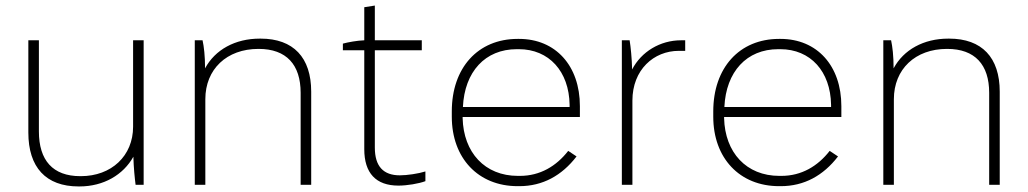

<svg xmlns="http://www.w3.org/2000/svg" viewBox="-20 -665 3700 691"><path d="M263 6H266C353 6 424 -36 460 -101C461 -62 465 -23 468 0H497V-520H459V-209C459 -104 381 -31 271 -31H269C170 -31 120 -88 120 -192V-520H82V-188C82 -63 145 6 263 6Z M681 0H719V-308C719 -416 796 -489 910 -489H911C1011 -489 1062 -432 1062 -331V0H1100V-335C1100 -458 1036 -526 918 -526H915C826 -526 754 -486 718 -419C718 -464 714 -497 709 -520H681Z M1414 3C1445 3 1487 -4 1511 -13V-48C1486 -40 1445 -34 1419 -34C1360 -34 1329 -66 1329 -134V-484H1498V-520H1329V-645L1291 -639V-520C1265 -519 1232 -513 1214 -508V-484H1291V-128C1291 -42 1333 3 1414 3Z M1843 5H1849C1933 5 2002 -33 2055 -102L2025 -122C1982 -67 1924 -32 1851 -32H1844C1725 -32 1648 -116 1645 -240V-244H2067V-283C2067 -428 1980 -525 1848 -525H1843C1700 -525 1606 -421 1606 -264V-245C1606 -96 1701 5 1843 5ZM1646 -280C1652 -407 1726 -488 1840 -488H1847C1956 -488 2028 -408 2030 -288V-280Z M2218 0H2256V-303C2256 -414 2333 -482 2423 -482C2428 -482 2441 -482 2446 -482V-520H2431C2356 -520 2288 -479 2255 -415C2254 -455 2250 -496 2246 -520H2218Z M2784 5H2790C2874 5 2943 -33 2996 -102L2966 -122C2923 -67 2865 -32 2792 -32H2785C2666 -32 2589 -116 2586 -240V-244H3008V-283C3008 -428 2921 -525 2789 -525H2784C2641 -525 2547 -421 2547 -264V-245C2547 -96 2642 5 2784 5ZM2587 -280C2593 -407 2667 -488 2781 -488H2788C2897 -488 2969 -408 2971 -288V-280Z M3159 0H3197V-308C3197 -416 3274 -489 3388 -489H3389C3489 -489 3540 -432 3540 -331V0H3578V-335C3578 -458 3514 -526 3396 -526H3393C3304 -526 3232 -486 3196 -419C3196 -464 3192 -497 3187 -520H3159Z"/></svg>

Font: Fixel Text ExtraLight
Style: Regular
Weight: 200
Width: 4
Designer: AlfaBravo + MacPaw
Foundry: Kyrylo Tkachov, Marchela Mozhyna, Serhii Makarenko, Maria Weinstein, Zakhar Kryvoshyya
Version: Version 1.211